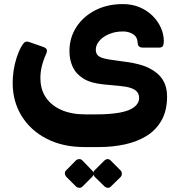

<svg xmlns="http://www.w3.org/2000/svg" viewBox="-20 -537 882 940"><path d="M393 183Q288 183 209 142.5Q130 102 86 31Q42 -40 42 -132Q42 -159 46.5 -190.5Q51 -222 61 -253.5Q71 -285 84 -308Q93 -324 101.5 -330.5Q110 -337 129 -329L187 -309Q203 -304 208 -296Q213 -288 205 -271Q191 -240 184 -209.5Q177 -179 178 -149Q179 -97 205.5 -58.5Q232 -20 281 1.5Q330 23 397 23H449Q521 23 568 14Q615 5 638 -13.5Q661 -32 661 -57Q661 -76 651 -87.5Q641 -99 621 -106Q601 -113 569 -116L485 -124Q424 -130 388 -152.5Q352 -175 336 -209.5Q320 -244 320 -287Q320 -352 353.5 -404Q387 -456 446 -486.5Q505 -517 581 -517Q627 -517 663.5 -501.5Q700 -486 726.5 -460Q753 -434 767.5 -401.5Q782 -369 782 -336Q782 -320 777.5 -312Q773 -304 759 -304H679Q655 -304 654 -327Q653 -356 631.5 -369.5Q610 -383 583 -383Q544 -383 513.5 -370Q483 -357 466 -336.5Q449 -316 449 -294Q449 -272 464 -261.5Q479 -251 519 -245L597 -234Q668 -225 712 -202.5Q756 -180 777 -146Q798 -112 798 -65Q798 4 771 52Q744 100 697.5 128.5Q651 157 591 170Q531 183 464 183ZM383 377Q377 383 368 382.5Q359 382 352 376L304 328Q298 321 297.5 312Q297 303 304 297L352 248Q359 242 368 242Q377 242 383 248L430 297Q437 303 437.5 312.5Q438 322 431 329ZM522 377Q516 383 507.5 382.5Q499 382 492 376L443 328Q437 321 436.5 312Q436 303 443 297L492 248Q499 242 507 242Q515 242 521 248L570 297Q576 303 576.5 312.5Q577 322 571 329Z"/></svg>

Font: Rubik
Style: Bold Italic
Weight: 700
Italic angle: -12°
Designer: Hubert and Fischer
Foundry: Hubert and Fischer
Version: Version 2.300;gftools[0.9.30]